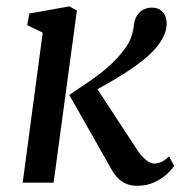

<svg xmlns="http://www.w3.org/2000/svg" viewBox="-20 -588 594 618"><path d="M53 0 117.5 -483 67.5 -507 74.5 -544.5 203.5 -567.5 227.5 -554 152.5 0ZM422 10Q400.5 10 384.5 2.8Q368.5 -4.5 357 -17.2Q345.5 -30 337 -46L203 -282.5Q236.5 -305 268 -326.5Q299.5 -348 327.2 -372Q355 -396 377.5 -425.5Q396.5 -450 403 -470.5Q409.5 -491 411 -508Q414 -528 422.5 -540.2Q431 -552.5 443.2 -558Q455.5 -563.5 468.5 -563.5Q491 -563.5 503.2 -550Q515.5 -536.5 516.5 -516Q517 -498 510.8 -481.2Q504.5 -464.5 493 -448Q475 -422.5 445.2 -398.2Q415.5 -374 382.5 -353Q349.5 -332 320.2 -315.8Q291 -299.5 273.5 -289.5L278.5 -324L421 -106.5Q434.5 -86 449.2 -73.8Q464 -61.5 476.5 -61.5Q486 -61.5 497.8 -66Q509.5 -70.5 524 -84.5L540.5 -54.5Q532.5 -41.5 516 -26.5Q499.5 -11.5 475.5 -0.8Q451.5 10 422 10Z"/></svg>

Font: Merriweather 20pt
Style: Italic
Weight: 400
Italic angle: -7.8°
Version: Version 2.101